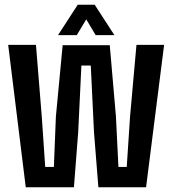

<svg xmlns="http://www.w3.org/2000/svg" viewBox="-20 -789 726 809"><path d="M88.5 0 14.5 -600H131.5L156 -298L170.5 -85.5H207L215.5 -298L244 -598.5H442.5L468.5 -298L479 -85.5H514L528 -298L555 -600H671.5L595.5 0H394.5L376 -232.5L362.5 -513H323L309.5 -232.5L291.5 0ZM224.5 -641 307.5 -769H379L462 -641H383L343.5 -707.5L303.5 -641Z"/></svg>

Font: Big Shoulders Text Thin
Style: Bold
Weight: 700
Version: Version 2.002